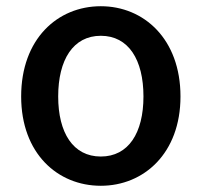

<svg xmlns="http://www.w3.org/2000/svg" viewBox="-20 -584 648 617"><path d="M304 13C442 13 560 -91 560 -274C560 -459 442 -564 304 -564C165 -564 48 -459 48 -274C48 -91 165 13 304 13ZM304 -81C215 -81 167 -157 167 -274C167 -392 215 -469 304 -469C393 -469 441 -392 441 -274C441 -157 393 -81 304 -81Z"/></svg>

Font: Source Han Sans KR Medium
Style: Regular
Weight: 500
Designer: Ryoko NISHIZUKA (kana & ideographs); Paul D. Hunt (Latin, Greek & Cyrillic); Wenlong ZHANG (bopomofo); Sandoll Communica
Foundry: Adobe Systems Incorporated
Version: Version 1.001;PS 1.001;hotconv 1.0.78;makeotf.lib2.5.61930